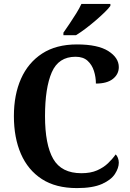

<svg xmlns="http://www.w3.org/2000/svg" viewBox="-20 -951 665 981"><path d="M373 10Q265 10 194 -36Q123 -82 87 -164.5Q51 -247 51 -358Q51 -467 87.5 -549Q124 -631 195.5 -677.5Q267 -724 373 -724Q480 -724 533.5 -690Q587 -656 587 -608Q587 -572 557 -548Q527 -524 470 -524Q470 -557 460 -588.5Q450 -620 427.5 -640.5Q405 -661 366 -661Q279 -661 244.5 -581.5Q210 -502 210 -358Q210 -212 252 -139Q294 -66 396 -66Q443 -66 476 -80.5Q509 -95 532 -117Q555 -139 571 -162Q578 -156 582.5 -144Q587 -132 587 -120Q587 -93 567.5 -62.5Q548 -32 501 -11Q454 10 373 10ZM304 -784Q318 -804 335.5 -830Q353 -856 369.5 -882.5Q386 -909 396 -931H544V-921Q535 -908 515 -888.5Q495 -869 469.5 -847Q444 -825 417.5 -805Q391 -785 368 -771H304Z"/></svg>

Font: Noto Serif Tamil SemiCondensed
Style: Bold Italic
Weight: 700
Width: 4
Italic angle: -12°
Designer: Indian Type Foundry, Tom Grace, and the Monotype Design Team
Foundry: Monotype Imaging Inc.
Version: Version 2.003; ttfautohint (v1.8.4.7-5d5b)